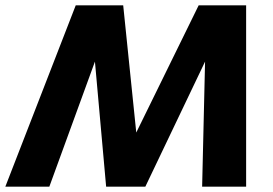

<svg xmlns="http://www.w3.org/2000/svg" viewBox="-71 -700 1024 720"><path d="M213 -680H391L440 -203L674 -680H852V0H687L698 -469L474 0H327L285 -469L114 0H-51Z"/></svg>

Font: Teachers
Style: Bold Italic
Weight: 700
Designer: Alfredo Marco Pradil & Chank Diesel
Version: Version 0.009